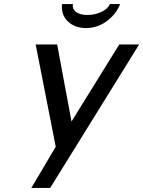

<svg xmlns="http://www.w3.org/2000/svg" viewBox="-20 -717 699 937"><path d="M252 -1 154 -500H259L329 -124L562 -500H659L225 200H133ZM336 -697Q335 -694 335 -689Q335 -669 354.5 -656.5Q374 -644 406 -644Q444 -644 475.5 -659Q507 -674 516 -697H566Q556 -671 538.5 -649.5Q521 -628 499.5 -612.5Q478 -597 452.5 -588.5Q427 -580 400 -580Q348 -580 315 -609Q282 -638 282 -683Q282 -684 282 -688Q282 -692 284 -697Z"/></svg>

Font: Perun
Style: Italic
Weight: 400
Italic angle: -12°
Foundry: Copyright (c) Stefan Peev, Context Ltd, 2016
Version: Version 1.027